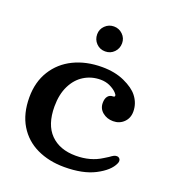

<svg xmlns="http://www.w3.org/2000/svg" viewBox="-126 -774 799 883"><g transform="rotate(20 273.0 -333.0)"><path d="M27 -237Q27 -312 61.5 -367.5Q96 -423 156.5 -452.5Q217 -482 295 -482Q358 -482 405 -460.5Q452 -439 473 -412Q499 -379 499 -338Q499 -306 478 -285.5Q457 -265 426 -265Q396 -265 374.5 -282.5Q353 -300 353 -328Q353 -349 362 -360.5Q371 -372 386 -372Q396 -372 396 -378Q396 -384 387 -393Q374 -406 353.5 -415.5Q333 -425 308 -425Q264 -425 228 -403Q192 -381 171 -338.5Q150 -296 150 -237Q150 -148 195 -102.5Q240 -57 319 -57Q391 -57 444 -91L465 -104Q477 -113 484 -116.5Q491 -120 499 -120Q506 -120 511 -115Q516 -110 516 -103Q516 -96 513 -90Q496 -51 436 -20Q378 10 287 10Q212 10 153 -18Q94 -46 60.5 -101.5Q27 -157 27 -237ZM221 -616Q221 -641 239 -658.5Q257 -676 282 -676Q307 -676 325 -658.5Q343 -641 343 -616Q343 -590 325.5 -572Q308 -554 282 -554Q256 -554 238.5 -572Q221 -590 221 -616Z"/></g></svg>

Font: Raigarh Medium
Style: Regular
Weight: 500
Designer: jaikishan Patel
Foundry: MagicType
Version: Version 1.000